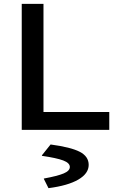

<svg xmlns="http://www.w3.org/2000/svg" viewBox="-20 -675 654 998"><path d="M93 0V-655H206V-93H548V0ZM441 182Q441 227 387 258.5Q333 290 232 303L208 255V253Q279 240 311 226.5Q343 213 343 193Q343 172 308.5 159Q274 146 198 135V132L243 76Q348 90 394.5 114Q441 138 441 182Z"/></svg>

Font: Intel One Mono Medium
Style: Regular
Weight: 500
Monospace: yes
Designer: Fred Shallcrass
Foundry: Frere-Jones Type LLC
Version: Version 1.400;hotconv 1.1.0;makeotfexe 2.6.0;FJTRelease1.4